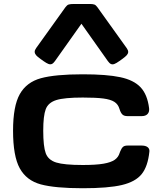

<svg xmlns="http://www.w3.org/2000/svg" viewBox="-20 -954 833 984"><path d="M46.9 -284.2Q46.9 -410.1 81.4 -471.5Q116 -532.9 189.5 -553.1Q263 -573.2 404.3 -573.2Q527.1 -573.2 596.4 -558.4Q665.7 -543.7 700.6 -506.5Q735.5 -469.3 744.1 -399.4Q746.3 -380.4 736.2 -369.6Q726.1 -358.9 706.5 -358.9H632.9Q615.6 -358.9 606.9 -367.6Q598.2 -376.4 592.4 -395.5Q585.5 -419.4 566.3 -431.9Q547 -444.3 509.4 -449.2Q471.8 -454.1 404.3 -454.1Q309.6 -454.1 268.4 -441.1Q227.2 -428.1 214.4 -394.4Q201.6 -360.7 201.6 -284.2Q201.6 -203.7 214.3 -168.9Q227 -134.1 267.9 -121.2Q308.9 -108.4 404.3 -108.4Q472 -108.4 510.6 -115.1Q549.2 -121.8 568.1 -135.2Q586.9 -148.5 593.4 -170.9Q594.9 -175.6 596.5 -178.9Q603 -194.7 610.6 -201.4Q618.2 -208 633.4 -208H706.5Q726.1 -208 736.6 -199.8Q747.2 -191.6 745.6 -176.8Q737.7 -100.9 706 -61.6Q674.2 -22.3 604.6 -5.8Q535 10.7 404.3 10.7Q261.9 10.7 188.8 -9.1Q115.7 -29 81.3 -91.4Q46.9 -153.8 46.9 -284.2ZM165.5 -707.9 315.4 -917.1Q323.5 -928.2 332.1 -930.9Q340.6 -933.6 358.4 -933.6H440.2Q455.3 -933.6 463.4 -930.8Q471.5 -927.9 479.1 -917.1L629 -707.9Q637 -696.7 637 -688.1Q637 -679.6 630 -671.5Q623 -663.4 606.1 -651.3L591.8 -641.1Q575.7 -629.6 565.9 -626Q556.2 -622.5 548.5 -626Q540.8 -629.5 532.9 -640.7L397.3 -832.3L261.6 -640.9Q253.7 -629.7 246 -626.2Q238.4 -622.7 228.5 -626.2Q218.7 -629.8 202.7 -641.1L188.5 -651.3Q172.3 -662.6 165.1 -670.9Q158 -679.3 157.8 -688.1Q157.5 -696.9 165.5 -707.9Z"/></svg>

Font: Gyrochrome
Style: Regular
Weight: 400
Designer: David Moles
Foundry: David Moles
Version: Version 1.005;Glyphs 3.2.3 (3260)